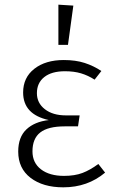

<svg xmlns="http://www.w3.org/2000/svg" viewBox="-20 -791 493 822"><path d="M414 -487 385 -450Q357 -468 327 -477Q297 -486 258 -486Q201 -486 169.5 -461Q138 -436 138 -392Q138 -350 172 -323.5Q206 -297 262 -297H321L314 -250H257Q186 -250 152.5 -224Q119 -198 119 -143Q119 -94 155.5 -66Q192 -38 254 -38Q300 -38 333 -50.5Q366 -63 401 -89L430 -52Q355 11 251 11Q164 11 111 -29.5Q58 -70 58 -142Q58 -204 93 -237Q128 -270 189 -277Q79 -301 79 -395Q79 -459 127 -496.5Q175 -534 253 -534Q304 -534 342.5 -521.5Q381 -509 414 -487ZM294 -767 271 -599H230V-771Z"/></svg>

Font: Fira Sans Light
Style: Regular
Weight: 300
Designer: bBox Type GmbH & Carrois Corporate GbR & Edenspiekermann AG
Foundry: bBox Type GmbH & Carrois Corporate GbR & Edenspiekermann AG
Version: Version 4.301